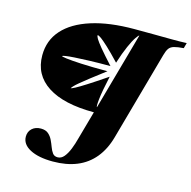

<svg xmlns="http://www.w3.org/2000/svg" viewBox="-111 -681 987 990"><g transform="rotate(15 382.5 -186.5)"><path d="M255.6 197.6Q179 197.6 133.9 173.8Q88.7 150 88.7 108.9Q88.7 82.3 106.9 65.7Q125 49.2 154 49.2Q179 49.2 193.5 61.7Q208.1 74.2 216.5 91.9Q225 109.7 231.5 127.4Q237.9 145.2 247.2 157.7Q256.5 170.2 274.2 170.2Q293.5 170.2 308.1 152.8Q322.6 135.5 333.9 107.3Q345.2 79 353.2 47.6L395.2 -102.4Q233.9 -102.4 148 -158.1Q62.1 -213.7 62.1 -317.7Q62.1 -397.6 112.5 -454Q162.9 -510.5 258.1 -540.7Q353.2 -571 487.1 -571Q539.5 -571 589.9 -570.6Q640.3 -570.2 685.1 -569.8Q729.8 -569.4 765.3 -571L757.3 -541.9Q725 -539.5 706.9 -534.3Q688.7 -529 679.8 -516.5Q671 -504 664.5 -479.8L532.3 -5.6Q513.7 61.3 476.2 106.9Q438.7 152.4 383.5 175Q328.2 197.6 255.6 197.6ZM404 -132.3 519.4 -545.2Q515.3 -545.2 502.8 -527Q490.3 -508.9 473.8 -471.8Q457.3 -434.7 439.5 -379Q397.6 -423.4 371.4 -447.6Q345.2 -471.8 331.5 -481.9Q317.7 -491.9 311.3 -491.9Q309.7 -486.3 317.7 -472.6Q325.8 -458.9 349.2 -430.6Q372.6 -402.4 416.1 -354.8Q350 -354.8 302.8 -353.2Q255.6 -351.6 225.4 -349.6Q195.2 -347.6 179.8 -345.2Q164.5 -342.7 161.3 -340.3Q162.9 -337.1 187.9 -333.9Q212.9 -330.6 266.5 -327.8Q320.2 -325 408.1 -325Q361.3 -289.5 330.6 -265.7Q300 -241.9 282.3 -227Q264.5 -212.1 256.9 -203.6Q249.2 -195.2 247.6 -191.1Q253.2 -191.9 271 -201.2Q288.7 -210.5 326.2 -234.3Q363.7 -258.1 426.6 -300.8Q408.1 -216.9 403.6 -174.6Q399.2 -132.3 404 -132.3Z"/></g></svg>

Font: Playfair 5pt SemiExpanded Light Black
Style: Italic
Weight: 900
Italic angle: -15.6°
Version: Version 2.001;gftools[0.9.30]